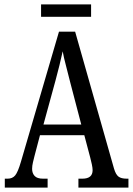

<svg xmlns="http://www.w3.org/2000/svg" viewBox="-20 -859 608 879"><path d="M2 0V-41H15Q37 -41 49.5 -56Q62 -71 76 -119L250 -714H324L502 -87Q510 -60 522.5 -50.5Q535 -41 560 -41H568V0H339V-41H357Q404 -41 404 -80Q404 -90 400.5 -106.5Q397 -123 393 -138L366 -240H163L138 -145Q135 -133 131 -116.5Q127 -100 127 -86Q127 -66 138.5 -53.5Q150 -41 177 -41H198V0ZM179 -289H352L302 -480Q291 -525 281.5 -560.5Q272 -596 267 -624Q261 -596 252.5 -561.5Q244 -527 234 -490ZM168 -782V-839H397V-782Z"/></svg>

Font: Noto Serif Hebrew ExtraCondensed
Style: Regular
Weight: 400
Width: 2
Designer: Monotype Design Team
Foundry: Monotype Imaging Inc.
Version: Version 2.004; ttfautohint (v1.8.4.7-5d5b)